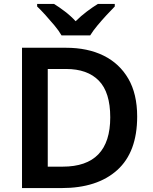

<svg xmlns="http://www.w3.org/2000/svg" viewBox="-20 -957 777 977"><path d="M678 -364Q678 -183 576.5 -91.5Q475 0 293 0H92V-714H315Q426 -714 507 -674Q588 -634 633 -556.5Q678 -479 678 -364ZM541 -360Q541 -487 483 -546.5Q425 -606 316 -606H223V-109H299Q541 -109 541 -360ZM293 -777Q280 -800 257.5 -827Q235 -854 211.5 -880Q188 -906 169 -924V-937H255Q281 -921 310.5 -898.5Q340 -876 365 -849Q392 -876 422 -898.5Q452 -921 478 -937H564V-924Q546 -906 522 -880Q498 -854 475.5 -827Q453 -800 439 -777Z"/></svg>

Font: Noto Sans Adlam SemiBold
Style: Regular
Weight: 600
Version: Version 3.001